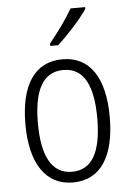

<svg xmlns="http://www.w3.org/2000/svg" viewBox="-55 -806 583 857"><g transform="rotate(-5 237.0 -377.5)"><path d="M359 -757V-765H294C267 -718 229 -666 189 -617V-606H224C267 -644 330 -713 359 -757ZM426 -267C426 -439 363 -542 238 -542C113 -542 48 -443 48 -267C48 -93 115 10 237 10C363 10 426 -93 426 -267ZM104 -267C104 -413 145 -494 238 -494C332 -494 370 -408 370 -267C370 -118 329 -38 237 -38C146 -38 104 -121 104 -267Z"/></g></svg>

Font: Noto Sans Gujarati Condensed Light
Style: Regular
Weight: 300
Width: 3
Designer: Jelle Bosma - Monotype Design Team, Universal Thirst
Foundry: Monotype Imaging Inc.
Version: Version 2.106